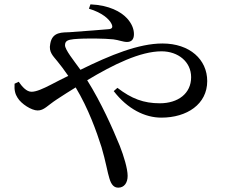

<svg xmlns="http://www.w3.org/2000/svg" viewBox="-20 -805 1040 883"><path d="M389 -765C449 -747 482 -718 493 -695C500 -680 496 -673 482 -671C454 -668 378 -663 301 -657C269 -655 220 -661 211 -603C203 -565 225 -547 244 -523C258 -506 274 -485 294 -456C267 -443 240 -429 213 -415C178 -397 147 -383 125 -383C102 -383 82 -406 66 -429L47 -420C45 -390 50 -372 61 -355C78 -327 125 -297 153 -297C183 -297 197 -319 243 -349C270 -367 299 -385 328 -403C387 -305 424 -200 447 -128C466 -64 475 -9 483 15C492 46 505 58 524 58C551 58 567 36 567 4C567 -30 549 -88 531 -134C497 -217 446 -332 381 -436C501 -508 625 -569 723 -569C799 -569 859 -521 859 -450C859 -375 799 -330 715 -330C641 -330 585 -351 520 -401L503 -386C567 -303 647 -264 722 -264C840 -264 933 -326 933 -432C933 -531 853 -605 727 -605C618 -605 488 -552 350 -484C319 -527 279 -576 279 -597C279 -617 292 -622 320 -625C377 -630 463 -628 501 -624C526 -621 546 -612 564 -612C584 -612 596 -623 596 -648C596 -673 585 -698 564 -721C536 -751 483 -781 396 -785Z"/></svg>

Font: Noto Serif CJK JP Medium
Style: Regular
Weight: 500
Designer: Ryoko NISHIZUKA 西塚涼子 (kana & ideographs); Frank Grießhammer (Latin, Greek & Cyrillic); Wenlong ZHANG 张文龙 (bopomofo); San
Foundry: Adobe Systems Incorporated
Version: Version 1.000;PS 1;hotconv 16.6.53;makeotf.lib2.5.65590